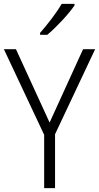

<svg xmlns="http://www.w3.org/2000/svg" viewBox="-20 -967 509 987"><path d="M363 -939V-947H297C271 -902 225 -842 186 -798V-788H223C270 -827 334 -896 363 -939ZM235 -337 62 -714H0L207 -274V0H263V-277L469 -714H407Z"/></svg>

Font: Noto Sans Telugu SemiCondensed Light
Style: Regular
Weight: 300
Width: 4
Designer: Jelle Bosma - Monotype Design Team
Foundry: Monotype Imaging Inc.
Version: Version 2.005